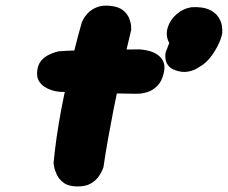

<svg xmlns="http://www.w3.org/2000/svg" viewBox="-20 -671 821 692"><path d="M260 1Q228 1 210.5 -11.5Q193 -24 185 -41Q177 -58 175 -70.5Q173 -83 173 -83Q177 -126 184 -175.5Q191 -225 201 -277.5Q211 -330 223 -383.5Q235 -437 248 -489.5Q261 -542 275 -591Q275 -591 280 -601Q285 -611 296.5 -623.5Q308 -636 328 -644.5Q348 -653 377 -650Q408 -647 424 -633.5Q440 -620 446 -604Q452 -588 452.5 -576Q453 -564 453 -564Q444 -526 433 -479.5Q422 -433 411 -382Q400 -331 389.5 -277.5Q379 -224 369.5 -171Q360 -118 353 -69Q353 -69 349 -58.5Q345 -48 335 -34Q325 -20 307 -9.5Q289 1 260 1ZM470 -333Q391 -334 321.5 -336.5Q252 -339 197 -340Q197 -340 188 -341Q179 -342 166 -346Q153 -350 140.5 -358Q128 -366 120 -379.5Q112 -393 114 -414Q116 -437 127.5 -451Q139 -465 154 -472.5Q169 -480 180 -483Q191 -486 191 -486Q199 -487 221 -488Q243 -489 274.5 -490Q306 -491 342 -491.5Q378 -492 414.5 -492.5Q451 -493 483 -493Q483 -493 493.5 -492Q504 -491 519 -487Q534 -483 548 -473.5Q562 -464 569 -448Q576 -432 570 -407Q563 -377 546.5 -361Q530 -345 512.5 -339.5Q495 -334 482.5 -333.5Q470 -333 470 -333ZM614 -417Q596 -423 587.5 -433.5Q579 -444 577 -455.5Q575 -467 576 -474.5Q577 -482 577 -482L590 -516Q576 -542 584 -570Q592 -598 615.5 -619Q639 -640 670 -645Q710 -647 732.5 -637Q755 -627 766 -611Q777 -595 779.5 -579Q782 -563 781 -551Q777 -530 764.5 -505.5Q752 -481 736 -461.5Q720 -442 702 -432Q702 -432 690 -424.5Q678 -417 658 -413Q638 -409 614 -417Z"/></svg>

Font: Sour Gummy Black
Style: Italic
Weight: 900
Italic angle: -11.3°
Designer: Stefie Justprince
Foundry: Eifetstype
Version: Version 1.000